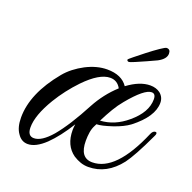

<svg xmlns="http://www.w3.org/2000/svg" viewBox="-97 -604 707 706"><g transform="rotate(20 256.0 -251.0)"><path d="M318 4Q302 4 287.5 -1Q273 -6 259 -15Q218 -44 218 -104Q218 -109 218.5 -115Q219 -121 220 -127Q184 -69 148 -34Q111 1 80 1Q55 1 40 -22Q24 -44 24 -83Q24 -177 108 -279Q122 -296 140 -310Q158 -324 179 -335Q222 -357 262 -357Q319 -357 343 -321Q390 -356 431 -356Q454 -356 470 -344Q487 -330 487 -308Q487 -254 415 -198Q392 -181 354 -168Q312 -154 293 -154L289 -146Q282 -133 279.5 -117Q277 -101 277 -84Q277 -17 326 -17Q418 -17 491 -188Q497 -202 507 -202Q512 -202 512 -196Q512 -193 509 -187Q487 -140 470 -109Q453 -78 441 -62Q390 4 318 4ZM301 -171Q357 -174 405 -215Q460 -261 460 -312Q460 -334 444 -334Q416 -334 359 -265Q343 -246 329 -222.5Q315 -199 301 -171ZM94 -27Q124 -27 162 -71Q203 -120 251 -211Q265 -237 283.5 -261Q302 -285 325 -306Q311 -332 283 -332Q241 -332 184 -273Q142 -229 111 -178Q69 -108 69 -61Q69 -27 94 -27ZM327 -410Q319 -410 319 -417Q319 -418 335.5 -431.5Q352 -445 374.5 -462.5Q397 -480 416 -493Q435 -506 440 -506Q455 -506 455 -489Q455 -468 425 -452Q410 -445 388 -435Q366 -425 348 -417.5Q330 -410 327 -410Z"/></g></svg>

Font: Carattere
Style: Regular
Weight: 400
Designer: Robert E. Leuschke
Foundry: Robert E. Leuschke
Version: Version 1.010; ttfautohint (v1.8.3)